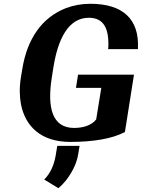

<svg xmlns="http://www.w3.org/2000/svg" viewBox="-20 -741 750 1016"><path d="M91 -334C82 -280 83 -231 91 -189C114 -73 196 10 352 10C476 10 574 -8 636 -40L641 -42L689 -346H393L382 -276H516L489 -109C464 -77 419 -64 372 -64C256 -64 229 -171 254 -330L262 -381C286 -535 342 -647 450 -647C529 -647 558 -590 553 -488L552 -481H710V-489C716 -638 632 -721 458 -721C412 -721 369 -713 329 -698C203 -649 124 -537 98 -376ZM214 209 289 255C303 243 315 231 328 215C356 179 385 131 394 74L401 31H283L275 80C266 135 245 178 214 209Z"/></svg>

Font: Aerodynamic
Style: BdObl
Weight: 500
Designer: Google
Version: Version 2.000980; 2014